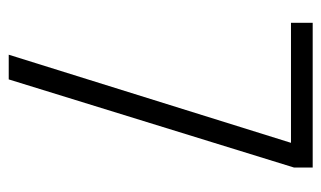

<svg xmlns="http://www.w3.org/2000/svg" viewBox="-172 -582 754 451"><g transform="rotate(90 205.5 -357.0)"><path d="M316 -663 109 0H167L374 -670V-714H34V-663Z"/></g></svg>

Font: Noto Sans Gurmukhi UI ExtraCondensed Light
Style: Regular
Weight: 300
Width: 2
Designer: Jelle Bosma - Monotype Design Team
Foundry: Monotype Imaging Inc.
Version: Version 2.004